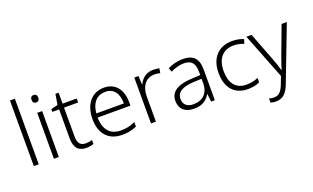

<svg xmlns="http://www.w3.org/2000/svg" viewBox="-100 -1305 3414 2091"><g transform="rotate(-20 1607.0 -259.5)"><path d="M145 0V-760H88V0Z M350 -729C325 -729 311 -713 311 -686C311 -658 325 -642 350 -642C375 -642 389 -658 389 -686C389 -713 375 -729 350 -729ZM378 -532H321V0H378Z M704 -39C643 -39 615 -77 615 -151V-486H778V-532H615V-659H578L558 -537L479 -518V-486H558V-148C558 -37 608 10 697 10C730 10 761 3 781 -5V-51C762 -44 734 -39 704 -39Z M1096 -542C948 -542 863 -424 863 -262C863 -95 951 10 1111 10C1179 10 1227 -1 1280 -24V-76C1221 -50 1179 -40 1113 -40C991 -40 923 -118 922 -259H1302V-298C1302 -440 1232 -542 1096 -542ZM1095 -494C1196 -494 1243 -418 1243 -306H924C934 -427 997 -494 1095 -494Z M1665 -541C1585 -541 1530 -493 1503 -433H1500L1494 -532H1446V0H1503V-292C1503 -411 1565 -489 1662 -489C1686 -489 1707 -486 1728 -480L1737 -533C1716 -538 1691 -541 1665 -541Z M2008 -541C1944 -541 1883 -523 1833 -499L1851 -453C1902 -478 1951 -493 2006 -493C2087 -493 2130 -454 2130 -349V-312L2033 -307C1867 -300 1779 -245 1779 -139C1779 -43 1842 10 1944 10C2043 10 2092 -30 2130 -90H2133L2143 0H2186V-358C2186 -485 2128 -541 2008 -541ZM2040 -265 2130 -269V-217C2129 -105 2065 -38 1954 -38C1882 -38 1839 -73 1839 -139C1839 -219 1905 -259 2040 -265Z M2569 10C2627 10 2672 -1 2706 -18V-69C2668 -53 2622 -41 2569 -41C2442 -41 2384 -131 2384 -264C2384 -405 2454 -491 2580 -491C2617 -491 2661 -482 2697 -467L2713 -516C2678 -532 2632 -542 2581 -542C2428 -542 2325 -443 2325 -263C2325 -91 2413 10 2569 10Z M2745 -532 2953 -2 2919 87C2891 159 2859 193 2803 193C2781 193 2763 189 2747 184V232C2765 238 2785 241 2810 241C2895 241 2939 188 2974 94L3214 -532H3153L3029 -200C3008 -143 2991 -92 2982 -61H2979C2970 -97 2954 -143 2932 -202L2805 -532Z"/></g></svg>

Font: Noto Sans Gujarati UI Light
Style: Regular
Weight: 300
Designer: Jelle Bosma - Monotype Design Team, Universal Thirst
Foundry: Monotype Imaging Inc.
Version: Version 2.106